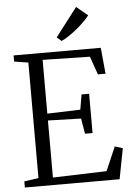

<svg xmlns="http://www.w3.org/2000/svg" viewBox="-63 -1029 737 1076"><g transform="rotate(-5 305.0 -491.5)"><path d="M113 -46V-696L34 -708.5V-743H524.5L538.5 -596H495.5L459.5 -698.5L194 -704V-401.5L380 -407.5L394.5 -492H437V-271H394.5L380 -357.5L194 -363V-42L496.5 -51.5L554.5 -185.5L598.5 -171.5L565.5 0H32.5V-34.5ZM309 -800.5 283.5 -822.5 406.5 -983 470 -930.5Q458 -914.5 438.5 -895.2Q419 -876 396 -857.2Q373 -838.5 350.5 -823.5Q328 -808.5 310 -800.5Z"/></g></svg>

Font: Merriweather 60pt Light
Style: Regular
Weight: 300
Version: Version 2.100